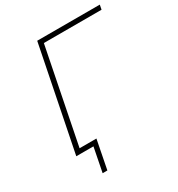

<svg xmlns="http://www.w3.org/2000/svg" viewBox="-200 -830 1043 1124"><g transform="rotate(-30 321.5 -268.5)"><path d="M80 0 220 -700H643L637 -669H247L114 0ZM164 163 196 0H80L87 -31H234L196 163Z"/></g></svg>

Font: Montserrat ExtraLight
Style: Italic
Weight: 200
Italic angle: -11.3°
Designer: Julieta Ulanovsky
Foundry: Julieta Ulanovsky
Version: Version 9.000; ttfautohint (v1.8.4.7-5d5b)